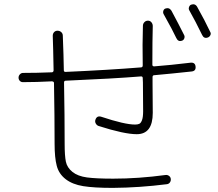

<svg xmlns="http://www.w3.org/2000/svg" viewBox="-20 -870 1040 915"><path d="M767.6 -829.1Q786.1 -835.9 796.9 -819.3Q832 -753.9 857.4 -703.1Q861.3 -696.3 858.4 -687.5Q855.5 -678.7 846.7 -675.8Q829.1 -669.9 820.3 -688.5Q805.7 -720.7 759.8 -802.7Q755.9 -809.6 758.3 -817.9Q760.7 -826.2 767.6 -829.1ZM919.9 -836.9Q956.1 -772.5 982.4 -716.8Q986.3 -710 982.4 -702.1Q978.5 -694.3 970.7 -691.4Q952.1 -684.6 943.4 -703.1Q912.1 -767.6 881.8 -821.3Q877.9 -828.1 880.9 -836.4Q883.8 -844.7 890.6 -847.7Q910.2 -854.5 919.9 -836.9ZM88.9 -478.5Q80.1 -478.5 74.2 -484.9Q68.4 -491.2 68.4 -500Q68.4 -508.8 74.7 -515.6Q81.1 -522.5 89.8 -522.5Q154.3 -522.5 226.6 -525.4Q234.4 -525.4 235.4 -534.2Q233.4 -648.4 231.4 -699.2Q231.4 -710 237.8 -716.8Q244.1 -723.6 253.9 -723.6Q264.6 -723.6 272 -716.8Q279.3 -710 279.3 -700.2Q283.2 -605.5 284.2 -535.2Q284.2 -527.3 292 -527.3Q492.2 -536.1 651.4 -548.8Q660.2 -548.8 660.2 -558.6Q658.2 -661.1 661.1 -747.1Q661.1 -756.8 668 -764.2Q674.8 -771.5 685.1 -771.5Q695.3 -771.5 701.7 -763.7Q708 -755.9 708 -746.1Q706.1 -682.6 706.1 -561.5Q706.1 -553.7 714.8 -553.7Q792 -559.6 888.7 -571.3Q910.2 -573.2 912.1 -552.2Q914.1 -531.2 892.6 -529.3Q793.9 -518.6 715.8 -511.7Q707 -511.7 707 -502.9V-472.7L708 -332Q708 -230.5 631.8 -230.5Q572.3 -230.5 450.2 -269.5Q441.4 -272.5 436.5 -281.2Q431.6 -290 434.6 -298.8Q441.4 -320.3 462.9 -313.5Q574.2 -276.4 624 -276.4Q635.7 -276.4 643.6 -279.8Q651.4 -283.2 656.7 -297.4Q662.1 -311.5 662.1 -339.8L661.1 -477.5Q661.1 -481.4 660.6 -487.8Q660.2 -494.1 660.2 -498Q660.2 -505.9 652.3 -505.9Q519.5 -495.1 293 -485.4Q285.2 -485.4 285.2 -476.6Q288.1 -317.4 288.1 -184.6Q288.1 -127.9 293.9 -99.6Q299.8 -71.3 325.2 -50.8Q350.6 -30.3 394.5 -24.4Q438.5 -18.6 519.5 -18.6Q639.6 -18.6 769.5 -36.1Q778.3 -37.1 785.6 -31.7Q793 -26.4 793.9 -17.1Q794.9 -7.8 789.6 -0.5Q784.2 6.8 775.4 7.8Q644.5 24.4 517.6 25.4Q427.7 25.4 376.5 17.1Q325.2 8.8 293 -16.1Q260.7 -41 250.5 -79.6Q240.2 -118.2 240.2 -184.6Q240.2 -313.5 237.3 -474.6Q237.3 -481.4 227.5 -482.4Q153.3 -478.5 88.9 -478.5Z"/></svg>

Font: Rounded-X Mgen+ 2m light
Style: Regular
Weight: 200
Designer: [Source Han Sans]
Ryoko NISHIZUKA  (kana & ideographs); Paul D. Hunt (Latin, Greek & Cyrillic); Wenlong ZHANG  (bopomofo
Version: Version 1.059.20150602